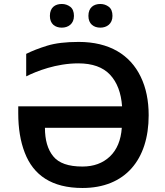

<svg xmlns="http://www.w3.org/2000/svg" viewBox="-20 -936 828 966"><path d="M231 -856C231 -815.4 257.3 -796.9 291 -796.9C322.8 -796.9 352.1 -815.4 352.1 -856C352.1 -877 345.7 -892.6 333.5 -901.9C321.3 -911.1 307.1 -916 291 -916C257.3 -916 231 -898.4 231 -856ZM424.8 -856C424.8 -815.4 451.7 -796.9 484.9 -796.9C516.6 -796.9 545.9 -815.4 545.9 -856C545.9 -877 539.6 -892.6 527.3 -901.9C515.1 -911.1 501 -916 484.9 -916C451.7 -916 424.8 -898.4 424.8 -856ZM374 -617.2C444.8 -617.2 498 -598.1 533.7 -560.1C569.3 -522 589.4 -468.8 594.2 -400.9H71.8V-366.2C71.8 -290.5 82.5 -224.6 104.5 -168C147.9 -54.7 240.2 9.8 395 9.8C609.9 9.8 728 -132.8 728 -356C728 -429.7 714.8 -494.6 688 -549.8C634.8 -660.6 529.8 -725.1 376 -725.1C311 -725.1 258.3 -718.8 217.3 -706.1C176.3 -693.4 141.1 -679.7 111.8 -665V-551.8C164.1 -578.1 263.7 -617.2 374 -617.2ZM395 -98.1C324.2 -98.1 275.4 -115.2 247.6 -149.9C219.7 -184.1 206.1 -231.9 206.1 -293H592.8C588.4 -230.5 568.4 -182.6 533.2 -148.9C497.6 -115.2 451.7 -98.1 395 -98.1Z"/></svg>

Font: Noto Reveo Sans
Style: Regular
Weight: 600
Designer: Monotype Design Team
Foundry: Monotype Imaging Inc.
Version: Version 2.007